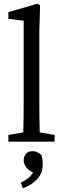

<svg xmlns="http://www.w3.org/2000/svg" viewBox="-20 -760 338 1030"><path d="M25 0V-36L105 -50Q106 -91 106.5 -130.5Q107 -170 107 -210V-649L25 -659V-695L181 -740L195 -732L191 -589V-210Q191 -170 191.5 -130Q192 -90 193 -50L273 -36V0ZM209 125Q209 171 177.5 203Q146 235 103 250L91 220Q139 198 157 166Q130 152 118.5 134Q107 116 107 103Q107 81 118.5 66Q130 51 155 51Q167 51 179 56Q191 61 203 73Q207 88 208 100Q209 112 209 125Z"/></svg>

Font: Source Serif 4
Style: Regular
Weight: 400
Designer: Frank Grießhammer
Foundry: Adobe
Version: Version 4.005;hotconv 1.1.0;makeotfexe 2.6.0